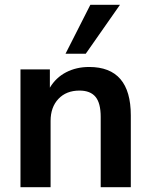

<svg xmlns="http://www.w3.org/2000/svg" viewBox="-20 -777 625 797"><path d="M65 0V-489H187V-413Q212 -455 254.5 -477Q297 -499 350 -499Q523 -499 523 -298V0H398V-292Q398 -349 376.5 -375Q355 -401 310 -401Q255 -401 222.5 -366.5Q190 -332 190 -275V0ZM252 -554 355 -757H478L336 -554Z"/></svg>

Font: Nunito Sans
Style: Bold
Weight: 700
Designer: Vernon Adams
Foundry: Vernon Adams
Version: Version 3.101; ttfautohint (v1.8.4.7-5d5b);gftools[0.9.27]